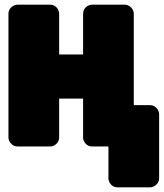

<svg xmlns="http://www.w3.org/2000/svg" viewBox="-20 -586 698 818"><path d="M512 38C528 38 550 23 550 0V-528C550 -544 535 -566 512 -566H371C355 -566 334 -551 334 -528V-354H232V-528C232 -544 218 -566 195 -566H54C38 -566 16 -551 16 -528V0C16 16 31 38 54 38H195C211 38 232 23 232 0V-166H334V0C334 16 348 38 371 38ZM620 212C636 212 658 197 658 174V-100C658 -116 643 -138 620 -138H479C463 -138 442 -123 442 -100V174C442 190 456 212 479 212Z"/></svg>

Font: Asimov Print
Style: E
Weight: 500
Designer: Google
Version: Version 2.000980; 2014